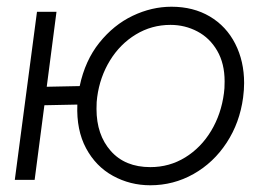

<svg xmlns="http://www.w3.org/2000/svg" viewBox="-20 -535 802 571"><path d="M210 -224 112 -222 83 0H24L90 -500H148L119 -277L217 -279Q233 -355 275.5 -408Q318 -461 374.5 -488Q431 -515 490 -515Q555 -515 604 -486Q653 -457 679.5 -405Q706 -353 706 -288Q706 -268 703 -245Q693 -170 654 -110.5Q615 -51 555.5 -17.5Q496 16 427 16Q367 16 316 -12Q265 -40 236 -94Q207 -148 210 -224ZM646 -258Q648 -270 648 -293Q648 -346 626 -384Q604 -422 567 -441.5Q530 -461 487 -461Q431 -461 384 -432.5Q337 -404 307 -355Q277 -306 269 -246Q267 -234 267 -211Q267 -134 309.5 -86Q352 -38 427 -38Q484 -38 531 -67Q578 -96 608 -146Q638 -196 646 -258Z"/></svg>

Font: Bellota Text
Style: Italic
Weight: 400
Italic angle: -7.5°
Designer: Kemie Guaida
Foundry: Kemie Guaida
Version: Version 4.001